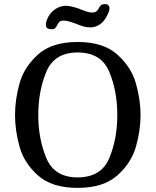

<svg xmlns="http://www.w3.org/2000/svg" viewBox="-20 -913 756 933"><path d="M357 0Q232 0 164.5 -60.5Q97 -121 75 -200Q53 -279 53 -354Q53 -429 75 -508Q97 -587 164.5 -648Q232 -709 357 -709Q482 -709 550 -648Q618 -587 640.5 -507.5Q663 -428 663 -354Q663 -279 640.5 -200Q618 -121 550 -60.5Q482 0 357 0ZM357 -658Q244 -658 205 -564Q166 -470 166 -354Q166 -239 205 -145Q244 -51 357 -51Q472 -51 511 -144.5Q550 -238 550 -354Q550 -470 511 -564Q472 -658 357 -658ZM258 -791Q253 -781 248 -776Q243 -771 231 -771Q203 -771 203 -791Q203 -810 215 -832Q227 -854 250 -869.5Q273 -885 303 -885Q333 -882 366 -870Q372 -868 375 -866Q388 -861 402 -856.5Q416 -852 428 -852Q449 -852 458 -869L460 -873Q465 -883 471 -888Q477 -893 490 -893Q501 -893 506.5 -887.5Q512 -882 512 -874Q512 -861 505 -847Q490 -812 467.5 -796Q445 -780 420 -780Q402 -780 387 -784Q372 -788 351 -797Q308 -813 291 -813Q276 -813 269.5 -807.5Q263 -802 258 -791Z"/></svg>

Font: Marmelad for Arash.Academy
Style: Regular
Weight: 400
Designer: Manvel Shmavonyan
Foundry: Cyreal
Version: Version 1.110;Glyphs 3.2 (3202)